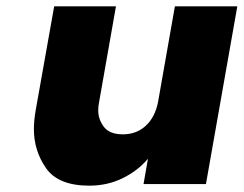

<svg xmlns="http://www.w3.org/2000/svg" viewBox="-20 -581 769 606"><path d="M729 -561 630 0H433L447 -80Q415 -42 367 -18.5Q319 5 262 5Q164 5 125.5 -50Q87 -105 87 -173Q87 -202 93 -235L151 -561H346L293 -260Q290 -246 290 -233Q290 -204 308 -180.5Q326 -157 368 -157Q411 -157 440.5 -184.5Q470 -212 479 -260L532 -561Z"/></svg>

Font: Fz Poppins ExtBd
Style: Italic
Weight: 800
Italic angle: -10°
Designer: Ninad Kale (Devanagari), Jonny Pinhorn (Latin)
Foundry: Indian Type Foundry
Version: Vit hóa bi Vntype.Com & FontZin.Com